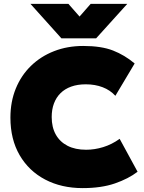

<svg xmlns="http://www.w3.org/2000/svg" viewBox="-20 -951 740 986"><path d="M404.5 15Q295.5 15 211.8 -29Q128 -73 80.8 -154.2Q33.5 -235.5 33.5 -347Q33.5 -428.5 61 -496Q88.5 -563.5 138.8 -612.5Q189 -661.5 257.5 -688.2Q326 -715 407.5 -715Q500.5 -715 560.5 -691.5Q620.5 -668 671.5 -625L572.5 -459Q545.5 -488.5 506.8 -503.2Q468 -518 420.5 -518Q378 -518 345.5 -506.2Q313 -494.5 290.8 -472.5Q268.5 -450.5 257 -419.5Q245.5 -388.5 245.5 -350Q245.5 -297.5 266.5 -260Q287.5 -222.5 327 -202.2Q366.5 -182 422.5 -182Q465.5 -182 509.8 -195.5Q554 -209 594.5 -238L686.5 -69Q639.5 -33 570 -9Q500.5 15 404.5 15ZM295.5 -754 136.5 -931H331.5L388.5 -866L445.5 -931H633.5L473.5 -754Z"/></svg>

Font: Geologica Cursive Black
Style: Regular
Weight: 900
Designer: Sindre Bremnes, Frode Helland
Foundry: Monokrom Skriftforlag AS
Version: Version 1.010;gftools[0.9.28]